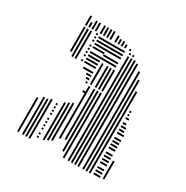

<svg xmlns="http://www.w3.org/2000/svg" viewBox="-139 -700 791 817"><g transform="rotate(30 257.0 -291.5)"><path d="M60 0H52V-168H60ZM84 0H76V-184H84ZM84 -408H76V-528H84ZM100 0H92V-184H100ZM100 -392H92V-528H100ZM116 0H108V-192H116ZM116 -392H108V-528H116ZM144 -20H136V-28H144ZM144 -36H136V-44H144ZM144 -60H136V-68H144ZM144 -76H136V-84H144ZM144 -92H136V-100H144ZM144 -108H136V-116H144ZM144 -132H136V-140H144ZM144 -148H136V-156H144ZM144 -164H136V-172H144ZM144 -180H136V-188H144ZM144 -396H136V-404H144ZM144 -420H136V-428H144ZM144 -436H136V-444H144ZM144 -452H136V-460H144ZM144 -468H136V-476H144ZM144 -492H136V-500H144ZM144 -508H136V-516H144ZM144 -524H136V-532H144ZM172 -24H164V-208H172ZM188 -32H180V-216H188ZM204 -40H196V-224H204ZM224 -284H208V-292H224ZM208 -324H200V-332H208ZM208 -340H192V-348H208ZM208 -356H184V-364H208ZM208 -372H160V-380H208ZM208 -396H152V-404H208ZM208 -412H152V-420H208ZM208 -428H152V-436H208ZM208 -444H152V-452H208ZM208 -468H152V-476H208ZM208 -484H152V-492H208ZM208 -500H152V-508H208ZM208 -516H152V-524H208ZM228 -64H220V-320H228ZM252 -72H244V-320H252ZM268 -24H260V-320H268ZM284 0H276V-320H284ZM228 -328H220V-432H228ZM252 -328H244V-432H252ZM268 -328H260V-432H268ZM284 -328H276V-432H284ZM280 -444H208V-452H280ZM280 -460H208V-468H280ZM280 -484H208V-492H280ZM280 -500H208V-508H280ZM280 -516H208V-524H280ZM308 0H300V-352H308ZM324 0H316V-352H324ZM340 0H332V-352H340ZM356 0H348V-352H356ZM380 0H372V-352H380ZM396 0H388V-352H396ZM412 0H404V-352H412ZM456 -4H424V-12H456ZM456 -20H424V-28H456ZM456 -36H424V-44H456ZM456 -60H424V-68H456ZM456 -76H424V-84H456ZM456 -92H424V-100H456ZM456 -108H424V-116H456ZM456 -132H424V-140H456ZM456 -148H424V-156H456ZM456 -164H424V-172H456ZM456 -180H424V-188H456ZM456 -204H424V-212H456ZM448 -220H424V-228H448ZM448 -236H424V-244H448ZM440 -252H424V-260H440ZM440 -276H424V-284H440ZM432 -292H424V-300H432ZM432 -308H424V-316H432ZM476 -8H468V-96H476ZM308 -352H300V-512H308ZM324 -352H316V-512H324ZM340 -352H332V-512H340ZM356 -352H348V-504H356ZM380 -352H372V-480H380ZM396 -352H388V-448H396ZM412 -352H404V-400H412ZM308 -520H300V-528H308ZM324 -520H316V-528H324ZM84 -536H76V-560H84ZM100 -536H92V-560H100ZM116 -536H108V-560H116ZM132 -536H124V-560H132ZM156 -536H148V-560H156ZM172 -536H164V-560H172ZM188 -536H180V-560H188ZM204 -536H196V-560H204ZM228 -536H220V-560H228ZM244 -536H236V-560H244ZM260 -536H252V-560H260ZM276 -536H268V-552H276ZM300 -536H292V-544H300ZM84 -560H76V-583H84ZM116 -560H108V-576H116ZM132 -560H124V-576H132ZM156 -560H148V-576H156ZM172 -560H164V-576H172ZM188 -560H180V-576H188ZM204 -560H196V-576H204ZM228 -560H220V-568H228Z"/></g></svg>

Font: Rubik Lines
Style: Regular
Weight: 400
Designer: Hubert and Fischer, NaN
Foundry: Hubert and Fischer, NaN
Version: Version 2.201